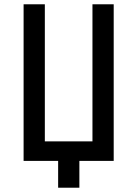

<svg xmlns="http://www.w3.org/2000/svg" viewBox="-20 -750 640 895"><path d="M251 125V0H90V-730H189V-91H411V-730H510V0H350V125Z"/></svg>

Font: Pitagon Sans Mono Medium
Style: Regular
Weight: 500
Monospace: yes
Designer: Travis Tran
Foundry: Pitagon
Version: Version 1.001; ttfautohint (v1.8.4.7-5d5b);gftools[0.9.26]